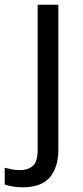

<svg xmlns="http://www.w3.org/2000/svg" viewBox="-75 -556 353 816"><path d="M22 240Q-3 240 -22 236.5Q-41 233 -55 228V157Q-40 161 -24 164Q-8 167 11 167Q43 167 64 149.5Q85 132 85 83V-536H173V80Q173 155 137 197.5Q101 240 22 240Z"/></svg>

Font: Noto Sans Tagbanwa
Style: Regular
Weight: 400
Designer: Monotype Design Team
Foundry: Monotype Imaging Inc.
Version: Version 2.001; ttfautohint (v1.8.4.7-5d5b)